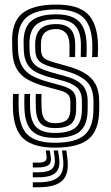

<svg xmlns="http://www.w3.org/2000/svg" viewBox="-20 -629 478 830"><path d="M216.8 9.2Q126.8 9.2 83.2 -28.1Q39.8 -65.5 36 -156.8Q35.2 -174.8 35.5 -192.2Q35.8 -209.8 36.8 -223H61.2Q60.5 -212.2 60.2 -192.8Q60 -173.2 60.8 -157.8Q64.2 -78 101.4 -44.9Q138.5 -11.8 216.8 -11.8Q306 -11.8 344.6 -44.8Q383.2 -77.8 383.8 -153.2Q384 -160.8 384 -166.6Q384 -172.5 384 -178.1Q384 -183.8 384 -190.5Q384 -250.8 352.4 -278.8Q320.8 -306.8 263.2 -322.5L207.2 -338Q185.5 -344 169.4 -351.6Q153.2 -359.2 143.9 -371.9Q134.5 -384.5 133 -405.2Q132.8 -413.2 132.2 -422.2Q131.8 -431.2 132 -440.5Q133.5 -484.5 155.4 -504.6Q177.2 -524.8 223 -524.8Q262.8 -524.8 283.2 -504.8Q303.8 -484.8 305 -439.2Q305.2 -428.2 305.1 -415.6Q305 -403 304.5 -382.2H280.2Q280.5 -399 280.5 -415.8Q280.5 -432.5 280.2 -438Q278.8 -472.8 263.1 -488.1Q247.5 -503.5 223 -503.5Q192 -503.5 174.9 -488.9Q157.8 -474.2 157 -440.5Q156.8 -430.8 157 -422.6Q157.2 -414.5 158 -405.2Q159.5 -390.8 166.4 -382.5Q173.2 -374.2 185.2 -369.1Q197.2 -364 213.8 -359.2L269 -343.8Q315.5 -331 346.6 -312.5Q377.8 -294 393.2 -264.8Q408.8 -235.5 408.8 -190.5Q408.8 -183.5 408.9 -177.6Q409 -171.8 408.9 -166Q408.8 -160.2 408.8 -153.2Q408.2 -66.8 364 -28.8Q319.8 9.2 216.8 9.2ZM216.8 -33Q151.2 -33 119.9 -61.5Q88.5 -90 85.5 -159Q85 -173 85 -192.5Q85 -212 85.8 -223H110.5Q109.5 -212.2 109.6 -192.5Q109.8 -172.8 110.2 -160Q112.8 -102.2 138.1 -78.2Q163.5 -54.2 216.8 -54.2Q279 -54.2 306.2 -77.2Q333.5 -100.2 334 -153.5Q334.2 -163.5 334.1 -172Q334 -180.5 334 -190.5Q334 -232 312.5 -250.8Q291 -269.5 251.5 -280L193.8 -295.5Q159.5 -304.8 135.8 -317.2Q112 -329.8 99 -350.4Q86 -371 83.2 -404.2Q82.5 -414 82.6 -423.2Q82.8 -432.5 82.2 -440.8Q79.8 -506.2 113.4 -536.6Q147 -567 223 -567Q288.5 -567 319.8 -538Q351 -509 354.2 -443.5Q354.8 -434.5 354.8 -416.9Q354.8 -399.2 353.5 -382.2H329Q329.2 -399.2 329.6 -416.2Q330 -433.2 329.8 -440.2Q328 -497.2 301.4 -521.5Q274.8 -545.8 223 -545.8Q163.5 -545.8 135.5 -521.2Q107.5 -496.8 107.2 -440.8Q107 -431.8 107.4 -422.4Q107.8 -413 108.2 -405.2Q109.8 -378 120.6 -361.4Q131.5 -344.8 151.8 -334.8Q172 -324.8 200.5 -316.8L257.2 -301.2Q310.5 -287 334.8 -262.6Q359 -238.2 359 -190.5Q359 -182 359 -172.9Q359 -163.8 358.8 -153.2Q358.2 -89 325.5 -61Q292.8 -33 216.8 -33ZM216.8 -75.2Q177 -75.2 156.9 -94.2Q136.8 -113.2 135 -160.8Q134.8 -171.5 134.4 -191.4Q134 -211.2 135 -223H159.5Q158.8 -211.8 158.9 -196.4Q159 -181 159.8 -161.8Q161 -126 174.9 -111.2Q188.8 -96.5 216.8 -96.5Q252.2 -96.5 267.9 -109.8Q283.5 -123 284 -153.5Q284.2 -163.5 284.2 -172.4Q284.2 -181.2 284.2 -190.5Q283.8 -211.2 273.2 -221.4Q262.8 -231.5 240 -237.8L180.5 -254Q133.8 -266.5 101.9 -283.9Q70 -301.2 53 -329.9Q36 -358.5 33.5 -405Q33 -415 32.9 -423.6Q32.8 -432.2 32.5 -441Q28.8 -532 75.6 -570.6Q122.5 -609.2 223 -609.2Q314.5 -609.2 356.2 -571.5Q398 -533.8 403.2 -446.2Q404 -434 403.9 -416.9Q403.8 -399.8 402.5 -382.2H377.8Q379.2 -399 379.2 -416.5Q379.2 -434 378.8 -445Q375 -521.5 338.4 -554.9Q301.8 -588.2 223 -588.2Q135 -588.2 94.6 -553.8Q54.2 -519.2 57.2 -440.8Q57.8 -432 57.6 -423.4Q57.5 -414.8 58.2 -405Q62 -363.8 77.6 -339.4Q93.2 -315 120.6 -300.5Q148 -286 187.2 -275.2L245.8 -259Q279.2 -249.8 294.2 -234.9Q309.2 -220 309.2 -190.5Q309.2 -183.8 309.2 -178.1Q309.2 -172.5 309.2 -166.6Q309.2 -160.8 309 -153.2Q308.5 -112 287.2 -93.6Q266 -75.2 216.8 -75.2ZM248 21.5H267L271.2 55Q279.8 121.5 250.2 151Q220.8 180.5 145.2 180.5H121.8V159H145.2Q209.2 159 234.4 134.5Q259.5 110 252.2 55ZM177.8 21.5H195L199.2 46.5Q203.8 71.8 191.1 83.2Q178.5 94.8 145.2 94.8H121.8V74H145.2Q167 74 175.1 67.5Q183.2 61 181.2 46.5ZM212 21.5H231L235.2 50.8Q242 96.8 220.9 117.1Q199.8 137.5 145.2 137.5H121.8V116H145.2Q188 116 204.6 100.8Q221.2 85.5 216.2 50.8Z"/></svg>

Font: Big Shoulders Inline Text Thin ExtraBold
Style: Regular
Weight: 800
Version: Version 2.002